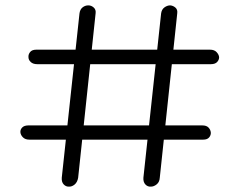

<svg xmlns="http://www.w3.org/2000/svg" viewBox="-20 -695 906 715"><path d="M235 0Q225 0 217 -8.5Q209 -17 210 -33L276 -645Q278 -660 287.5 -667.5Q297 -675 309 -675Q320 -675 329 -667Q338 -659 336 -645L271 -33Q268 -16 257.5 -7.5Q247 1 235 0ZM542 0Q530 1 521.5 -8Q513 -17 514 -33L580 -645Q582 -660 592.5 -667.5Q603 -675 614 -675Q625 -674 633.5 -666.5Q642 -659 640 -645L575 -33Q574 -17 563.5 -8.5Q553 0 542 0ZM56 -202Q55 -212 62.5 -220Q70 -228 86 -228H733Q749 -228 756.5 -220Q764 -212 765 -202Q766 -192 759 -183.5Q752 -175 737 -175H89Q74 -175 65.5 -183.5Q57 -192 56 -202ZM86 -482Q85 -492 92 -501Q99 -510 115 -510H762Q778 -510 786.5 -501Q795 -492 796 -482Q796 -472 788.5 -464Q781 -456 765 -456H119Q103 -456 94.5 -464Q86 -472 86 -482Z"/></svg>

Font: Edu NSW ACT Foundation
Style: Regular
Weight: 400
Designer: Tina and Corey Anderson
Foundry: Google for Education
Version: Version 1.003